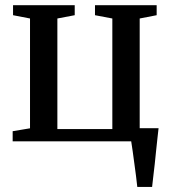

<svg xmlns="http://www.w3.org/2000/svg" viewBox="-20 -558 684 758"><path d="M522 180Q520 159.5 516.8 135.2Q513.5 111 510.2 86Q507 61 503.8 38.8Q500.5 16.5 498 0H30V-40L98.5 -51.5V-485L31.5 -498V-537.5H275V-498L206.5 -485V-48.5H423.5V-485L355 -498V-537.5H598.5V-498L531.5 -485V-52H606Q604 -32 601.2 -8.8Q598.5 14.5 596 40Q593.5 65.5 590.8 90.5Q588 115.5 585.2 138.5Q582.5 161.5 580.5 180Z"/></svg>

Font: Merriweather 60pt Medium
Style: Regular
Weight: 500
Version: Version 2.100